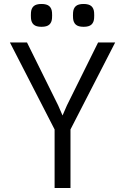

<svg xmlns="http://www.w3.org/2000/svg" viewBox="-20 -947 630 967"><path d="M116 -733 273 -416 313 -324H277L317 -416L474 -733H560L335 -295V0H255V-295L30 -733ZM136 -855Q135 -870 136 -884Q137.4 -904.8 149.6 -915.9Q161.8 -927 188.9 -927Q216 -927 228.3 -915.9Q240.6 -904.8 242 -884Q243 -870 242 -855Q240.6 -834.2 228.4 -823.1Q216.2 -812 189.1 -812Q162 -812 149.7 -823.1Q137.4 -834.2 136 -855ZM348 -855Q347 -870 348 -884Q349.4 -904.8 361.6 -915.9Q373.8 -927 400.9 -927Q428 -927 440.3 -915.9Q452.6 -904.8 454 -884Q455 -870 454 -855Q452.6 -834.2 440.4 -823.1Q428.2 -812 401.1 -812Q374 -812 361.7 -823.1Q349.4 -834.2 348 -855Z"/></svg>

Font: Kreadon
Style: Regular
Weight: 400
Designer: kohakuno
Foundry: StudioGnu
Version: Version 1.000;Glyphs 3.1.2 (3151)